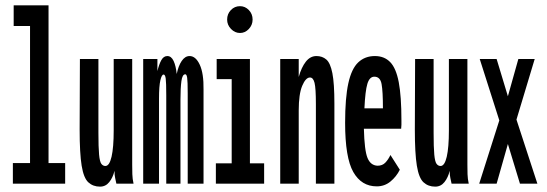

<svg xmlns="http://www.w3.org/2000/svg" viewBox="-20 -685 2040 716"><path d="M28 0V-77H92V-588H31V-665H161V-77H223V0Z M353 11Q327 11 309.5 -5Q292 -21 284.5 -67Q277 -113 277 -202L278 -465H347V-190Q347 -135 349.5 -108.5Q352 -82 358 -74Q364 -66 373 -66Q388 -66 396 -100.5Q404 -135 404 -199V-465H473V-71Q473 -53 473.5 -35.5Q474 -18 478 0H414Q412 -11 409.5 -21Q407 -31 407 -48Q401 -23 387.5 -6Q374 11 353 11Z M514 0V-465H567V-420Q573 -445 581.5 -460.5Q590 -476 604 -476Q619 -476 627.5 -457.5Q636 -439 639 -409Q645 -439 657.5 -457.5Q670 -476 687 -476Q710 -476 725 -443.5Q740 -411 739 -351V0H680V-336Q680 -382 678 -395Q676 -408 671 -408Q660 -408 656.5 -382.5Q653 -357 653 -314V0H600V-330Q600 -377 598 -392Q596 -407 590 -407Q583 -407 578 -385.5Q573 -364 573 -317V0Z M785 0V-76H844V-390H788V-465H912V-76H965V0ZM875 -562Q856 -562 841.5 -577Q827 -592 827 -612Q827 -633 841 -647.5Q855 -662 875 -662Q894 -662 908 -647.5Q922 -633 922 -612Q922 -592 908 -577Q894 -562 875 -562Z M1025 0V-465H1094V-398Q1104 -434 1120.5 -455Q1137 -476 1160 -476Q1182 -476 1197 -463Q1212 -450 1219.5 -412Q1227 -374 1227 -299V0H1158V-297Q1158 -356 1153 -376Q1148 -396 1136 -396Q1120 -396 1107 -365Q1094 -334 1094 -273V0Z M1385 10Q1328 10 1297.5 -43.5Q1267 -97 1267 -227Q1267 -320 1279 -374.5Q1291 -429 1316 -452.5Q1341 -476 1378 -476Q1413 -476 1435 -453.5Q1457 -431 1467 -378.5Q1477 -326 1477 -236Q1477 -226 1477 -219.5Q1477 -213 1476 -205H1337Q1339 -124 1350.5 -96Q1362 -68 1388 -67Q1406 -67 1417 -78.5Q1428 -90 1436 -107L1471 -52Q1458 -26 1436 -8Q1414 10 1385 10ZM1339 -281H1408Q1408 -344 1403 -371.5Q1398 -399 1376 -399Q1358 -399 1350 -372.5Q1342 -346 1339 -281Z M1603 11Q1577 11 1559.5 -5Q1542 -21 1534.5 -67Q1527 -113 1527 -202L1528 -465H1597V-190Q1597 -135 1599.5 -108.5Q1602 -82 1608 -74Q1614 -66 1623 -66Q1638 -66 1646 -100.5Q1654 -135 1654 -199V-465H1723V-71Q1723 -53 1723.5 -35.5Q1724 -18 1728 0H1664Q1662 -11 1659.5 -21Q1657 -31 1657 -48Q1651 -23 1637.5 -6Q1624 11 1603 11Z M1767 0 1842 -236 1769 -465H1832L1874 -326L1913 -465H1974L1906 -239L1984 0H1919L1874 -148L1832 0Z"/></svg>

Font: Inconsolata UltraCondensed Bold
Style: Regular
Weight: 700
Width: 1
Monospace: yes
Designer: Raph Levien, Cyreal, Brenton Simpson
Foundry: Raph Levien, Cyreal, Google
Version: Version 3.001; ttfautohint (v1.8.2.53-6de2)